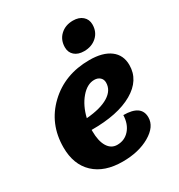

<svg xmlns="http://www.w3.org/2000/svg" viewBox="-203 -987 1066 1146"><g transform="rotate(-30 330.5 -414.0)"><path d="M438 -661Q397 -661 373 -682Q349 -703 349 -738Q349 -789 383 -821Q417 -853 470 -853Q511 -853 535.5 -831.5Q560 -810 560 -775Q560 -724 525.5 -692.5Q491 -661 438 -661ZM308 25Q183 25 113 -41Q43 -107 43 -225Q43 -387 155 -493.5Q267 -600 437 -600Q529 -600 579.5 -562Q630 -524 630 -455Q630 -351 526 -291Q422 -231 241 -232V-223Q241 -155 264.5 -116.5Q288 -78 330 -78Q381 -78 414 -115.5Q447 -153 449 -214Q572 -214 572 -128Q572 -64 495.5 -19.5Q419 25 308 25ZM403 -483Q354 -483 311.5 -433Q269 -383 251 -307Q350 -315 403.5 -348Q457 -381 457 -434Q457 -456 442 -469.5Q427 -483 403 -483Z"/></g></svg>

Font: Lemonada
Style: Bold
Weight: 700
Designer: Mohamed Gaber (Arabic), Eduardo Tunni (Latin)
Foundry: Kief Type Foundry
Version: Version 4.004